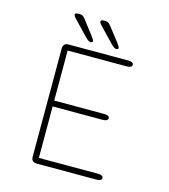

<svg xmlns="http://www.w3.org/2000/svg" viewBox="-115 -872 849 964"><g transform="rotate(15 309.5 -390.5)"><path d="M503 -604Q503 -588.5 474.5 -588.5H168.5V-328.5H427.5Q441.5 -328.5 448.8 -324.5Q456 -320.5 456 -313.5Q456 -306.5 448.8 -302.2Q441.5 -298 427.5 -298H168.5V-30.5H474.5Q503 -30.5 503 -15Q503 0 474.5 0H165.5Q137 0 137 -28.5V-590.5Q137 -619 165.5 -619H474.5Q503 -619 503 -604ZM269.5 -659Q263 -659 256.2 -663.5Q249.5 -668 241 -676.5L165 -756Q160 -761.5 158 -765.5Q156 -769.5 156 -772.5Q156 -777 160.5 -779Q165 -781 171 -781H179Q190 -781 196 -777.2Q202 -773.5 208.5 -765L265 -691.5Q279.5 -672.5 279.5 -666.5Q279.5 -662.5 275.8 -660.8Q272 -659 269.5 -659ZM402.5 -659Q396.5 -659 389.8 -663.5Q383 -668 374.5 -676.5L298.5 -756Q289.5 -765.5 289.5 -772.5Q289.5 -777 294 -779Q298.5 -781 304 -781H312Q323.5 -781 329.2 -777.2Q335 -773.5 341.5 -765L398.5 -691.5Q405.5 -682 409 -676.2Q412.5 -670.5 412.5 -666.5Q412.5 -662.5 408.8 -660.8Q405 -659 402.5 -659Z"/></g></svg>

Font: Sono Monospace ExtraLight
Style: Regular
Weight: 250
Version: Version 2.112